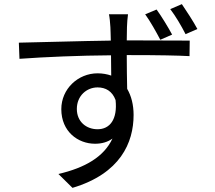

<svg xmlns="http://www.w3.org/2000/svg" viewBox="-20 -847 1040 927"><path d="M933 -707C912 -746 881 -793 858 -827L802 -803C828 -769 855 -723 876 -682ZM811 -680C791 -717 760 -768 736 -801L681 -778C706 -743 733 -695 754 -655ZM451 -223C397 -223 351 -259 351 -321C351 -385 399 -425 451 -425C490 -425 522 -407 538 -364C548 -270 510 -223 451 -223ZM592 -652C592 -678 593 -701 593 -716C593 -728 596 -767 598 -778H506C509 -766 512 -736 513 -716C514 -702 514 -679 515 -651C367 -649 182 -643 71 -641L74 -563C197 -572 365 -579 516 -580L517 -482C497 -489 475 -493 451 -493C357 -493 276 -418 276 -320C276 -212 356 -153 439 -153C471 -153 500 -161 523 -178C482 -90 391 -37 262 -7L330 60C561 -9 625 -158 625 -292C625 -341 614 -384 594 -418C593 -464 592 -524 592 -581H605C750 -581 839 -579 895 -576L896 -651C849 -651 727 -652 606 -652Z"/></svg>

Font: Noto Sans Mono CJK SC Regular
Style: Regular
Weight: 400
Designer: Ryoko NISHIZUKA (kana & ideographs); Paul D. Hunt (Latin, Greek & Cyrillic); Wenlong ZHANG (bopomofo); Sandoll Communica
Foundry: Adobe Systems Incorporated
Version: Version 1.005;PS 1.005;hotconv 1.0.96;makeotf.lib2.5.65012